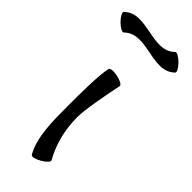

<svg xmlns="http://www.w3.org/2000/svg" viewBox="-367 -879 949 949"><g transform="rotate(45 107.0 -405.0)"><path d="M-17 -724C68 -809 218 -679 303 -764C309 -770 298 -791 278 -811C258 -831 237 -842 231 -836C146 -751 -4 -881 -89 -796C-96 -790 -84 -769 -65 -749C-45 -729 -24 -718 -17 -724ZM57 -543C44 -482 44 -359 44 -267C44 -166 44 -52 89 25C94 33 117 28 141 14C166 0 182 -18 177 -25C135 -99 116 -182 116 -267C116 -321 139 -438 156 -523C158 -532 137 -543 110 -549C82 -555 59 -552 57 -543Z"/></g></svg>

Font: Nupuram Medium
Style: Regular
Weight: 500
Designer: Santhosh Thottingal (santhosh.thottingal@gmail.com)
Foundry: SMC
Version: Version 1.000